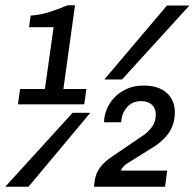

<svg xmlns="http://www.w3.org/2000/svg" viewBox="-61 -707 737 727"><path d="M7 -312 15 -370H109L142 -604H49L55 -648Q89 -650 123 -660.5Q157 -671 195 -687H223L179 -370H266L258 -312ZM-41 0 214 -280H281L47 0ZM334 -406 571 -686H656L401 -406ZM295 0 297 -19Q301 -51 318 -73Q335 -95 363 -114L481 -194Q500 -207 514.5 -226.5Q529 -246 529 -273Q529 -296 514.5 -310Q500 -324 474 -324Q439 -324 419 -300Q399 -276 398 -244H333Q333 -267 342.5 -291.5Q352 -316 371 -336.5Q390 -357 418 -370Q446 -383 483 -383Q539 -383 570 -355.5Q601 -328 601 -282Q601 -250 590 -225.5Q579 -201 561 -183Q543 -165 523 -152L425 -91Q413 -84 406 -76Q399 -68 397 -61H572L564 0Z"/></svg>

Font: Chivo Mono Medium
Style: Italic
Weight: 500
Italic angle: -8.05°
Monospace: yes
Designer: Hector Gatti
Foundry: Omnibus-Type
Version: Version 1.008